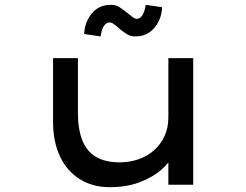

<svg xmlns="http://www.w3.org/2000/svg" viewBox="-20 -766 1021 796"><path d="M434 10Q365 10 312 -22.5Q259 -55 229.5 -116Q200 -177 200 -261V-525H303V-299Q303 -231 321 -185Q339 -139 377.5 -116Q416 -93 476 -93Q517 -93 553.5 -105.5Q590 -118 618 -142.5Q646 -167 662 -201.5Q678 -236 678 -279V-525H781V0H678V-110L696 -122Q683 -92 648 -61.5Q613 -31 559 -10.5Q505 10 434 10ZM542 -615Q522 -615 508.5 -623Q495 -631 480 -643Q461 -660 451.5 -666.5Q442 -673 434 -673Q421 -673 411 -658.5Q401 -644 397 -615L329 -625Q331 -674 360.5 -710Q390 -746 439 -746Q459 -746 472.5 -738Q486 -730 501 -718Q521 -702 530 -695Q539 -688 547 -688Q561 -688 570.5 -703Q580 -718 584 -746L652 -736Q651 -704 637 -676Q623 -648 599 -631.5Q575 -615 542 -615Z"/></svg>

Font: Lexend Zetta
Style: Regular
Weight: 400
Designer: Bonnie Shaver-Troup, Thomas Jockin
Foundry: Lexend
Version: Version 1.007